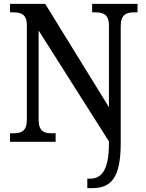

<svg xmlns="http://www.w3.org/2000/svg" viewBox="-20 -734 754 994"><path d="M432 240H458C556 240 605 185 605 7V-599C605 -659 635 -670 674 -670H692V-714H457V-670H475C513 -670 544 -660 544 -603V-179L214 -714H32V-670H50C88 -670 119 -661 119 -603V-115C119 -53 89 -44 48 -44H32V0H268V-44H249C209 -44 180 -53 180 -115V-576L544 -2V9C544 146 506 191 446 191H432Z"/></svg>

Font: Noto Serif SemiCondensed Medium
Style: Regular
Weight: 500
Width: 4
Designer: Monotype Design Team
Foundry: Monotype Imaging Inc.
Version: Version 2.014